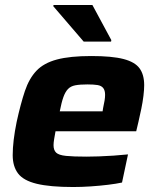

<svg xmlns="http://www.w3.org/2000/svg" viewBox="-20 -743 629 771"><path d="M274 8Q181 8 127.5 -5Q74 -18 52.5 -46.5Q31 -75 31 -120Q31 -148 35 -181.5Q39 -215 47 -254Q63 -327 80 -377.5Q97 -428 126.5 -459Q156 -490 208.5 -504Q261 -518 346 -518Q430 -518 476 -506Q522 -494 540.5 -468.5Q559 -443 559 -401Q559 -383 556 -358Q553 -333 547.5 -306.5Q542 -280 536 -254L527 -216H203Q200 -200 197.5 -185Q195 -170 195 -160Q195 -140 205.5 -130Q216 -120 245 -117Q274 -114 328 -114Q349 -114 377 -115Q405 -116 435.5 -118Q466 -120 494 -123L470 -10Q447 -5 414 -1Q381 3 344.5 5.5Q308 8 274 8ZM220 -296H392L394 -309Q398 -327 400 -339.5Q402 -352 402 -362Q402 -380 394.5 -389.5Q387 -399 371.5 -401.5Q356 -404 331 -404Q301 -404 282.5 -400.5Q264 -397 253 -385.5Q242 -374 234.5 -353Q227 -332 220 -296ZM316 -576 194 -718 195 -723H351L427 -582L426 -576Z"/></svg>

Font: Saira SemiExpanded
Style: Bold Italic
Weight: 700
Width: 6
Italic angle: -12°
Designer: Hector Gatti with collaboration of the Omnibus-Type team
Foundry: Omnibus-Type
Version: Version 1.101